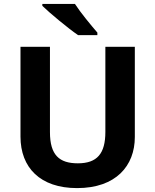

<svg xmlns="http://www.w3.org/2000/svg" viewBox="-20 -1005 796 984"><path d="M364 -985H197V-975C235 -938 329 -860 380 -825H479V-838C447 -875 393 -940 364 -985ZM671 -303V-765H520V-329C520 -218 478 -168 379 -168C284 -168 236 -210 236 -328V-765H85V-305C85 -146 186 -41 375 -41C574 -41 671 -155 671 -303Z"/></svg>

Font: Noto Sans Tamil UI
Style: Bold
Weight: 700
Designer: Jelle Bosma - Monotype Design Team
Foundry: Monotype Imaging Inc.
Version: Version 2.004